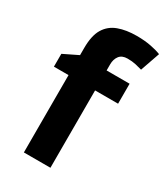

<svg xmlns="http://www.w3.org/2000/svg" viewBox="-190 -849 811 933"><g transform="rotate(30 216.0 -382.5)"><path d="M380 -434H251V0H102V-434H20V-506L102 -546V-586Q102 -656 125.5 -694.5Q149 -733 192.5 -749Q236 -765 295 -765Q339 -765 374.5 -758Q410 -751 432 -742L394 -633Q377 -638 357 -642.5Q337 -647 311 -647Q280 -647 265.5 -628Q251 -609 251 -580V-546H380Z"/></g></svg>

Font: Noto Sans Armenian
Style: Bold
Weight: 700
Version: Version 2.007